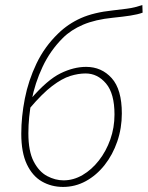

<svg xmlns="http://www.w3.org/2000/svg" viewBox="-20 -726 583 758"><path d="M229 12Q183 12 145.5 -9.5Q108 -31 86 -77.5Q64 -124 64 -198Q64 -265 78 -336.5Q92 -408 124 -475Q156 -542 210 -594Q249 -632 299.5 -654.5Q350 -677 426 -685Q460 -689 479.5 -691.5Q499 -694 512.5 -697.5Q526 -701 542 -706L543 -676Q524 -669 495 -664.5Q466 -660 426 -656Q356 -649 308 -628.5Q260 -608 228 -576Q178 -526 148 -462Q118 -398 105 -330.5Q92 -263 92 -200Q92 -129 113 -88.5Q134 -48 166 -31Q198 -14 231 -14Q270 -14 306 -35Q342 -56 370.5 -92.5Q399 -129 415.5 -175.5Q432 -222 432 -274Q432 -357 398.5 -396.5Q365 -436 318 -436Q289 -436 257 -426Q225 -416 186 -386.5Q147 -357 97 -298L102 -336Q167 -411 219 -436.5Q271 -462 320 -462Q381 -462 421 -417.5Q461 -373 461 -278Q461 -220 443 -167.5Q425 -115 393 -74.5Q361 -34 319 -11Q277 12 229 12Z"/></svg>

Font: Source Sans 3 VF
Style: Italic
Weight: 200
Italic angle: -11°
Designer: Paul D. Hunt
Foundry: Adobe Systems Incorporated
Version: Version 3.042;hotconv 1.0.118;makeotfexe 2.5.65603